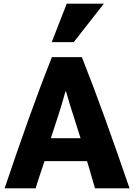

<svg xmlns="http://www.w3.org/2000/svg" viewBox="-20 -1009 721 1039"><path d="M681 10H494C461 -105 457 -118 451 -137H221C205 -89 187 -38 173 10H5C97 -262 175 -484 261 -700H423C509 -483 587 -263 681 10ZM416 -261C396 -325 376 -387 357 -447C347 -480 340 -508 336 -517C333 -511 326 -488 320 -464C301 -399 278 -331 255 -261ZM379 -781H260L341 -989H542Z"/></svg>

Font: Repo ExtraBold
Style: Bold
Weight: 700
Designer: Stefan Peev
Foundry: Context Ltd
Version: Version 1.502